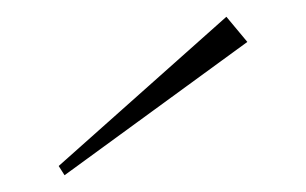

<svg xmlns="http://www.w3.org/2000/svg" viewBox="-20 -964 365 229"><path d="M275 -914 250 -944 50 -766 57 -755Z"/></svg>

Font: Sprat Light
Style: Regular
Weight: 300
Designer: Ethan Nakache
Foundry: Collletttivo
Version: Version 2.000;Glyphs 3.2 (3217)